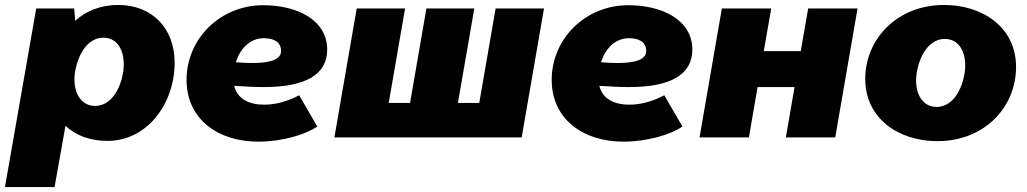

<svg xmlns="http://www.w3.org/2000/svg" viewBox="-50 -554 4141 774"><path d="M-30 200H170L214 -47C254 -9 311 14 383 14C545 14 654 -138 654 -301C654 -440 563 -534 427 -534C354 -534 296 -509 253 -470C252 -490 250 -510 249 -520H96ZM333 -127C283 -127 250 -170 250 -234C250 -289 283 -402 367 -402C418 -402 449 -359 449 -294C449 -236 416 -127 333 -127Z M991 17C1089 17 1183 -12 1229 -44L1156 -170C1116 -149 1068 -132 1015 -132C956 -132 907 -154 894 -208C938 -205 978 -203 1014 -203C1183 -203 1269 -254 1269 -354C1269 -474 1147 -533 1011 -533C837 -533 702 -397 702 -232C702 -75 827 17 991 17ZM901 -303C918 -359 959 -400 1013 -400C1051 -400 1083 -387 1083 -348C1083 -310 1029 -300 968 -300C946 -300 923 -301 901 -303Z M1882 -139H1796L1862 -520H1669L1603 -139H1517L1583 -520H1388L1298 0H2053L2143 -520H1948Z M2463 17C2561 17 2655 -12 2701 -44L2628 -170C2588 -149 2540 -132 2487 -132C2428 -132 2379 -154 2366 -208C2410 -205 2450 -203 2486 -203C2655 -203 2741 -254 2741 -354C2741 -474 2619 -533 2483 -533C2309 -533 2174 -397 2174 -232C2174 -75 2299 17 2463 17ZM2373 -303C2390 -359 2431 -400 2485 -400C2523 -400 2555 -387 2555 -348C2555 -310 2501 -300 2440 -300C2418 -300 2395 -301 2373 -303Z M3208 -520 3178 -348H3029L3059 -520H2860L2770 0H2969L3004 -203H3153L3118 0H3317L3407 -520Z M3729 15C3919 15 4046 -122 4046 -284C4046 -445 3910 -534 3756 -534C3567 -534 3438 -397 3438 -236C3438 -78 3570 15 3729 15ZM3725 -123C3675 -123 3643 -166 3643 -230C3643 -287 3676 -397 3759 -397C3810 -397 3841 -354 3841 -290C3841 -231 3808 -123 3725 -123Z"/></svg>

Font: Fixel Display 20240404 Black
Style: Italic
Weight: 900
Italic angle: -10°
Designer: AlfaBravo + MacPaw
Foundry: Kyrylo Tkachov, Marchela Mozhyna, Serhii Makarenko, Maria Weinstein, Zakhar Kryvoshyya
Version: Version 1.211;Glyphs 3.2 (3225)